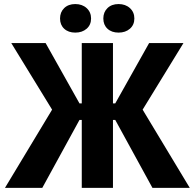

<svg xmlns="http://www.w3.org/2000/svg" viewBox="-20 -908 941 928"><path d="M375.2 0H526V-328.4H537L716.8 0H897.2L669.4 -378L866.8 -700H700.8L537 -408.2H526V-700H375.2V-408.2H364.2L200.4 -700H34.4L231.8 -378L4 0H184.4L364.2 -328.4H375.2ZM343.8 -750.4Q377.2 -750.4 398.7 -769.1Q420.2 -787.8 420.2 -818.6Q420.2 -849.4 398.7 -868.9Q377.2 -888.4 343.8 -888.4Q310.5 -888.4 290.3 -868.9Q270.2 -849.4 270.2 -818.6Q270.2 -787.8 290.3 -769.1Q310.5 -750.4 343.8 -750.4ZM553 -750.4Q586.4 -750.4 607.9 -769.1Q629.4 -787.8 629.4 -818.6Q629.4 -849.4 607.9 -868.9Q586.4 -888.4 553 -888.4Q519.7 -888.4 499.5 -868.9Q479.4 -849.4 479.4 -818.6Q479.4 -787.8 499.5 -769.1Q519.7 -750.4 553 -750.4Z"/></svg>

Font: Fixel Variable
Style: Regular
Weight: 100
Width: 3
Designer: AlfaBravo + MacPaw
Foundry: Kyrylo Tkachov, Marchela Mozhyna, Serhii Makarenko, Maria Weinstein, Zakhar Kryvoshyya
Version: Version 1.211